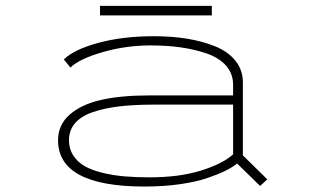

<svg xmlns="http://www.w3.org/2000/svg" viewBox="-20 -638 1090 668"><path d="M328 -617.5H717V-584.5H328ZM516 -512Q577.5 -512 630.2 -503.5Q683 -495 728 -477Q773 -459 799 -426.8Q825 -394.5 825 -351V-97.5L910 -14L885 9L805 -69Q788.5 -56 764.5 -44Q740.5 -32 702 -18.8Q663.5 -5.5 606.5 2.8Q549.5 11 483 11Q182 11 182 -150Q182 -204 222.8 -239.5Q263.5 -275 332.2 -290.5Q401 -306 497 -306H791V-343Q791 -382 766 -410Q741 -438 697.5 -452.5Q654 -467 606.5 -473.5Q559 -480 503 -480Q418 -480 336.8 -456.5Q255.5 -433 225 -403L202 -431Q236.5 -465.5 321.8 -488.8Q407 -512 516 -512ZM500 -21Q603.5 -21 679 -44.5Q754.5 -68 791 -101V-274H516Q446.5 -274 394.2 -267.8Q342 -261.5 301.8 -247.5Q261.5 -233.5 240.8 -209Q220 -184.5 220 -150Q220 -120 234.8 -97.2Q249.5 -74.5 274.2 -60.2Q299 -46 335.8 -37Q372.5 -28 412 -24.5Q451.5 -21 500 -21Z"/></svg>

Font: League Mono Extended Thin
Style: Regular
Weight: 100
Width: 9
Designer: Tyler Finck
Foundry: The League of Moveable Type / Tyler Finck
Version: Version 2.210